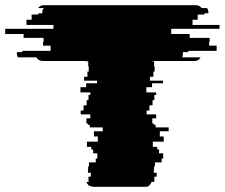

<svg xmlns="http://www.w3.org/2000/svg" viewBox="-131 -720 866 740"><path d="M715 -609H529V-589H600V-574H677V-559H675V-544H704V-524H595V-519H574V-512Q574 -505 571 -499H642Q635 -485 619 -485H453V-484H463V-464H465V-444H460V-424H447V-409H497V-399H455V-384H433V-364H471V-354H464V-334H457V-314H445V-294H434V-279H471V-264H456V-244H462V-239H469V-229H519V-214H485V-194H500V-174H458V-154H475V-144H482V-129H498V-109H492V-94H466V-79H463V-69H462V-54H473V-39H464V-27Q464 -22 463 -19H453Q450 -9 442 -4H444Q439 0 430 0H230Q222 0 215 -4H213Q206 -9 202 -19H211Q210 -22 210 -27V-39H219V-54H208V-69H209V-79H212V-94H238V-109H244V-129H228V-144H221V-154H204V-174H246V-194H231V-214H265V-229H215V-239H208V-244H202V-264H217V-279H180V-294H191V-314H203V-334H210V-354H217V-364H179V-384H201V-399H243V-409H193V-424H206V-444H211V-464H209V-484H199V-485H33Q18 -485 9 -499H-62Q-63 -502 -64.5 -505Q-66 -508 -66 -512V-519H-45V-524H64V-544H35V-559H37V-574H-40V-589H-111V-609H75V-624H-29V-644H-9V-664H17V-669H32V-673Q32 -683 38 -689H16Q24 -700 38 -700H624Q638 -700 646 -689H667Q672 -682 672 -673V-669H657V-664H631V-644H611V-624H715Z"/></svg>

Font: Rubik Glitch
Style: Regular
Weight: 400
Designer: Hubert and Fischer, NaN
Foundry: Hubert and Fischer, NaN
Version: Version 2.200